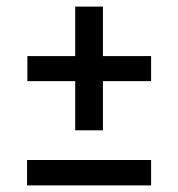

<svg xmlns="http://www.w3.org/2000/svg" viewBox="-20 -562 540 582"><path d="M292 -542V-392H438V-316H292V-167H208V-316H63V-392H208V-542ZM62 0V-77H438V0Z"/></svg>

Font: Fira Sans
Style: Regular
Weight: 400
Designer: Carrois Corporate & Edenspiekermann AG
Foundry: Carrois Corporate GbR & Edenspiekermann AG
Version: Version 4.106;PS 004.106;hotconv 1.0.70;makeotf.lib2.5.58329